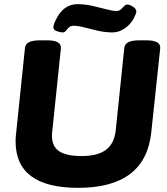

<svg xmlns="http://www.w3.org/2000/svg" viewBox="-20 -896 806 924"><path d="M356 8Q55 8 55 -216Q55 -237 58 -259L100 -664Q102 -684 119.5 -693Q137 -702 174 -702H206Q277 -702 273 -663L232 -268Q230 -258 230 -243Q230 -191 265 -168Q300 -145 372 -145Q450 -145 490 -175Q530 -205 537 -269L578 -664Q580 -684 597.5 -693Q615 -702 653 -702H684Q755 -702 751 -663L708 -259Q680 8 356 8ZM282 -740Q270 -740 253.5 -746Q237 -752 237 -764Q237 -778 249 -801Q285 -876 353 -876Q389 -876 426 -867.5Q463 -859 493 -851Q523 -843 540 -843Q553 -843 561.5 -850.5Q570 -858 577 -866Q584 -874 593 -874Q605 -874 620.5 -863.5Q636 -853 636 -841Q636 -831 624 -808Q608 -778 580 -759Q552 -740 522 -740Q487 -740 451.5 -748Q416 -756 386 -764Q356 -772 334 -772Q320 -772 311.5 -764Q303 -756 297 -748Q291 -740 282 -740Z"/></svg>

Font: Asap Semi Expanded Semi Expanded ExtraBold
Style: Italic
Weight: 800
Width: 6
Italic angle: -6°
Designer: Pablo Cosgaya
Foundry: Omnibus-Type
Version: Version 3.001; ttfautohint (v1.8.4.7-5d5b)